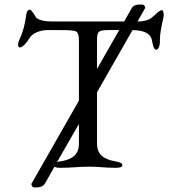

<svg xmlns="http://www.w3.org/2000/svg" viewBox="-20 -737 774 849"><path d="M329 -189V-102C329 -54 301 -33 251 -24C243 -23 237 -22 232 -20ZM409 -432V-558C409 -599 414 -604 465 -604H507ZM409 -102V-329L566 -604C625 -603 647 -585 652 -558C657 -532 661 -517 671 -517C681 -517 687 -537 687 -549V-561C687 -587 694 -623 703 -660C703 -662 704 -666 704 -669C704 -679 701 -692 697 -692C682 -692 667 -670 647 -656C637 -649 618 -642 589 -642H588L621 -700C621 -701 622 -703 622 -704C622 -711 615 -717 608 -717C589 -717 571 -717 562 -700L529 -642H208C180 -642 146 -648 138 -662C132 -673 118 -694 113 -694C108 -694 99 -693 96 -671C90 -629 83 -598 65 -560C62 -554 60 -546 60 -540C60 -533 62 -527 67 -527C82 -527 102 -554 108 -565C122 -591 158 -604 190 -604H237C271 -604 292 -604 311 -600C327 -597 329 -575 329 -557V-292L120 74C116 80 119 77 119 77C119 84 123 92 134 92C153 92 170 90 179 74L221 0C226 4 235 5 247 5C301 5 325 0 375 0C421 0 438 5 492 5C509 5 521 2 521 -6C521 -15 511 -20 488 -24C438 -33 409 -54 409 -102Z"/></svg>

Font: EB Garamond 12
Style: Regular
Weight: 400
Version: Version 0.016+